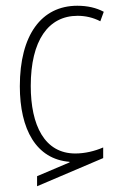

<svg xmlns="http://www.w3.org/2000/svg" viewBox="-20 -559 411 668"><path d="M109 89 339 -9V-46C309 -33 275 -25 242 -25C135 -25 87 -123 87 -260C87 -418 148 -504 250 -504C277 -504 304 -498 329 -485L341 -518C315 -532 284 -539 249 -539C124 -539 49 -437 49 -259C49 -109 106 -5 222 4V6L109 54Z"/></svg>

Font: Noto Sans Georgian Condensed ExtraLight
Style: Regular
Weight: 200
Width: 3
Designer: Monotype Design Team, Akaki Razmadze
Foundry: Google LLC
Version: Version 2.005